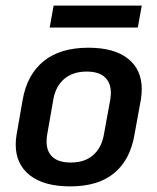

<svg xmlns="http://www.w3.org/2000/svg" viewBox="-20 -652 561 684"><path d="M36 -137Q36 -154 39 -172L61 -298Q77 -387 136 -434.5Q195 -482 295 -482Q387 -482 436 -443Q485 -404 485 -335Q485 -318 482 -298L459 -172Q444 -83 387 -35.5Q330 12 230 12Q137 12 86.5 -27.5Q36 -67 36 -137ZM350 -172 373 -298Q375 -314 375 -321Q375 -357 353.5 -377Q332 -397 289 -397Q239 -397 208.5 -370.5Q178 -344 170 -298L148 -172Q146 -163 146 -147Q146 -112 167.5 -92.5Q189 -73 232 -73Q282 -73 312 -99.5Q342 -126 350 -172ZM171 -632H485L471 -554H157Z"/></svg>

Font: KoHo SemiBold
Style: Italic
Weight: 600
Italic angle: -10°
Version: Version 1.000; ttfautohint (v1.6)